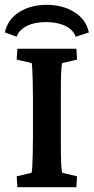

<svg xmlns="http://www.w3.org/2000/svg" viewBox="-33 -775 388 795"><path d="M39.1 0 36.1 -44.9 97.7 -59.6Q99.6 -64.5 100.6 -84Q101.6 -103.5 102.5 -135.7Q103.5 -168 103.5 -208V-364.3Q103.5 -406.2 102.5 -438.5Q101.6 -470.7 100.6 -490.7Q99.6 -510.7 97.7 -513.7L36.1 -528.3L39.1 -573.2H283.2L286.1 -528.3L224.6 -513.7Q222.7 -509.8 221.2 -490.2Q219.7 -470.7 219.2 -439Q218.8 -407.2 218.8 -364.3V-208Q218.8 -167 219.2 -135.3Q219.7 -103.5 221.2 -84Q222.7 -64.5 224.6 -59.6L286.1 -44.9L283.2 0ZM36.1 -623 -12.7 -640.6Q-2 -693.4 45.4 -724.1Q92.8 -754.9 160.2 -754.9Q227.5 -754.9 275.9 -724.1Q324.2 -693.4 335 -640.6L280.3 -623Q270.5 -651.4 237.8 -667.5Q205.1 -683.6 157.2 -683.6Q110.4 -683.6 78.1 -667.5Q45.9 -651.4 36.1 -623Z"/></svg>

Font: Crimson Pro SemiBold
Style: Regular
Weight: 600
Designer: Jacques Le Bailly
Foundry: Baron von Fonthausen
Version: Version 1.003